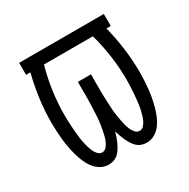

<svg xmlns="http://www.w3.org/2000/svg" viewBox="-126 -637 752 762"><g transform="rotate(-30 250.0 -256.0)"><path d="M163 8Q143 8 126 -2Q109 -12 97.5 -27.5Q86 -43 78.5 -61Q71 -79 66 -97.5Q61 -116 57.5 -134.5Q54 -153 52 -172.5Q50 -192 49 -211Q48 -230 48 -249Q48 -303 55 -356.5Q62 -410 75 -462L76 -465H56V-520H444V-465H424L425 -462Q438 -410 445 -356.5Q452 -303 452 -249Q452 -230 451 -211Q450 -192 448 -172.5Q446 -153 442.5 -134.5Q439 -116 434 -97.5Q429 -79 421.5 -61Q414 -43 402.5 -27.5Q391 -12 374 -2Q357 8 337 8Q325 8 313.5 4Q302 0 293 -8.5Q284 -17 277.5 -27.5Q271 -38 266 -49Q261 -60 257 -71.5Q253 -83 250 -94Q247 -83 243 -71.5Q239 -60 234 -49Q229 -38 222.5 -27.5Q216 -17 207 -8.5Q198 0 186.5 4Q175 8 163 8ZM164 -47Q176 -47 184 -56.5Q192 -66 196.5 -76.5Q201 -87 204 -98.5Q207 -110 209 -121.5Q211 -133 213 -144.5Q215 -156 216 -167.5Q217 -179 217.5 -190.5Q218 -202 218.5 -213.5Q219 -225 219.5 -236.5Q220 -248 220 -260V-338H280V-260Q280 -248 280.5 -236.5Q281 -225 281.5 -213.5Q282 -202 282.5 -190.5Q283 -179 284 -167.5Q285 -156 287 -144.5Q289 -133 291 -121.5Q293 -110 296 -98.5Q299 -87 303.5 -76.5Q308 -66 316 -56.5Q324 -47 336 -47Q347 -47 355 -56Q363 -65 367.5 -75Q372 -85 375 -95.5Q378 -106 380.5 -116.5Q383 -127 384.5 -138Q386 -149 387 -160Q388 -171 389 -182Q390 -193 390.5 -204Q391 -215 391.5 -226Q392 -237 392 -248Q392 -303 384.5 -357.5Q377 -412 362 -465H138Q123 -412 115.5 -357.5Q108 -303 108 -248Q108 -237 108.5 -226Q109 -215 109.5 -204Q110 -193 111 -182Q112 -171 113 -160Q114 -149 115.5 -138Q117 -127 119.5 -116.5Q122 -106 125 -95.5Q128 -85 132.5 -75Q137 -65 145 -56Q153 -47 164 -47Z"/></g></svg>

Font: Iosevka SS04 Light
Style: Regular
Weight: 300
Monospace: yes
Designer: Belleve Invis
Foundry: Belleve Invis
Version: Version 19.0.0; ttfautohint (v1.8.4)